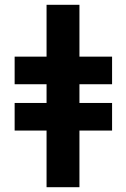

<svg xmlns="http://www.w3.org/2000/svg" viewBox="-20 -780 526 800"><path d="M311 -760V-544H447V-429H311V-351H447V-236H311V0H174V-236H41V-351H174V-429H41V-544H174V-760Z"/></svg>

Font: Noto Sans Disp ExtBd
Style: Regular
Weight: 800
Designer: Monotype Design Team
Foundry: Monotype Imaging Inc.
Version: Version 2.000;GOOG;noto-source:20170915:90ef993387c0; ttfaut